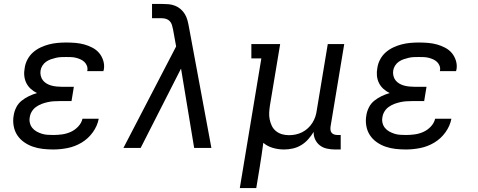

<svg xmlns="http://www.w3.org/2000/svg" viewBox="-20 -755 2440 980"><path d="M252 8Q225 8 198.5 5Q172 2 147.5 -6.5Q123 -15 102 -30Q81 -45 67.5 -66Q54 -87 49.5 -113.5Q45 -140 50 -167Q53 -187 63 -207Q73 -227 90.5 -241Q108 -255 128 -264.5Q148 -274 169 -280Q152 -288 137.5 -301Q123 -314 114.5 -331Q106 -348 104 -368Q102 -388 106 -408Q109 -430 120 -451Q131 -472 148.5 -487.5Q166 -503 187.5 -513Q209 -523 230.5 -528.5Q252 -534 274 -536Q296 -538 318 -538Q342 -538 365.5 -536Q389 -534 410.5 -528Q432 -522 452 -511.5Q472 -501 486 -484.5Q500 -468 507 -445.5Q514 -423 510 -400Q509 -398 508.5 -396Q508 -394 508 -392H425Q425 -393 425.5 -394Q426 -395 426 -396Q428 -408 423.5 -419.5Q419 -431 410.5 -439Q402 -447 391 -452Q380 -457 368 -460Q356 -463 343.5 -463.5Q331 -464 318 -464Q305 -464 292 -463.5Q279 -463 266 -460Q253 -457 240 -452.5Q227 -448 215.5 -440Q204 -432 196.5 -420Q189 -408 187 -395Q185 -382 188 -368.5Q191 -355 199 -345Q207 -335 218 -328.5Q229 -322 241.5 -318.5Q254 -315 268 -313.5Q282 -312 295 -312H357L345 -239H283Q268 -239 253 -238Q238 -237 222.5 -233.5Q207 -230 192.5 -224.5Q178 -219 164.5 -209.5Q151 -200 142.5 -186Q134 -172 132 -157Q129 -142 132.5 -127.5Q136 -113 145 -102Q154 -91 166.5 -84Q179 -77 193 -72.5Q207 -68 222 -67Q237 -66 252 -66Q274 -66 296.5 -69Q319 -72 340.5 -81.5Q362 -91 379 -109Q396 -127 401 -149H484Q477 -112 453.5 -79.5Q430 -47 396.5 -27Q363 -7 325.5 0.5Q288 8 252 8Z M610 0 879 -518 863 -606Q863 -606 863 -606Q863 -606 863 -606Q861 -617 857.5 -628Q854 -639 846.5 -647Q839 -655 828 -658.5Q817 -662 805 -662H756V-735H805Q823 -735 840.5 -733.5Q858 -732 874 -725.5Q890 -719 902.5 -708Q915 -697 923.5 -683Q932 -669 936.5 -652.5Q941 -636 944 -619L1059 0H971L904 -405L698 0Z M1204 205 1314 -457H1263V-530H1410L1358 -218Q1355 -199 1354 -181Q1353 -163 1356.5 -145.5Q1360 -128 1367.5 -112.5Q1375 -97 1388.5 -86Q1402 -75 1419 -70Q1436 -65 1455 -65Q1472 -65 1489 -68.5Q1506 -72 1522 -80Q1538 -88 1551.5 -100.5Q1565 -113 1574.5 -128Q1584 -143 1589.5 -159.5Q1595 -176 1597 -193L1653 -530H1737L1667 -108Q1666 -99 1667 -91Q1668 -83 1673 -77Q1678 -71 1686 -68.5Q1694 -66 1702 -66H1719V8H1690Q1669 8 1648.5 3.5Q1628 -1 1612.5 -13Q1597 -25 1588.5 -43.5Q1580 -62 1581 -82Q1569 -62 1553 -44Q1537 -26 1517 -14Q1497 -2 1474.5 3Q1452 8 1430 8Q1401 8 1373 0Q1345 -8 1324 -26Q1320 6 1315 38Q1310 70 1305 102L1288 205Z M2052 8Q2025 8 1998.5 5Q1972 2 1947.5 -6.5Q1923 -15 1902 -30Q1881 -45 1867.5 -66Q1854 -87 1849.5 -113.5Q1845 -140 1850 -167Q1853 -187 1863 -207Q1873 -227 1890.5 -241Q1908 -255 1928 -264.5Q1948 -274 1969 -280Q1952 -288 1937.5 -301Q1923 -314 1914.5 -331Q1906 -348 1904 -368Q1902 -388 1906 -408Q1909 -430 1920 -451Q1931 -472 1948.5 -487.5Q1966 -503 1987.5 -513Q2009 -523 2030.5 -528.5Q2052 -534 2074 -536Q2096 -538 2118 -538Q2142 -538 2165.5 -536Q2189 -534 2210.5 -528Q2232 -522 2252 -511.5Q2272 -501 2286 -484.5Q2300 -468 2307 -445.5Q2314 -423 2310 -400Q2309 -398 2308.5 -396Q2308 -394 2308 -392H2225Q2225 -393 2225.5 -394Q2226 -395 2226 -396Q2228 -408 2223.5 -419.5Q2219 -431 2210.5 -439Q2202 -447 2191 -452Q2180 -457 2168 -460Q2156 -463 2143.5 -463.5Q2131 -464 2118 -464Q2105 -464 2092 -463.5Q2079 -463 2066 -460Q2053 -457 2040 -452.5Q2027 -448 2015.5 -440Q2004 -432 1996.5 -420Q1989 -408 1987 -395Q1985 -382 1988 -368.5Q1991 -355 1999 -345Q2007 -335 2018 -328.5Q2029 -322 2041.5 -318.5Q2054 -315 2068 -313.5Q2082 -312 2095 -312H2157L2145 -239H2083Q2068 -239 2053 -238Q2038 -237 2022.5 -233.5Q2007 -230 1992.5 -224.5Q1978 -219 1964.5 -209.5Q1951 -200 1942.5 -186Q1934 -172 1932 -157Q1929 -142 1932.5 -127.5Q1936 -113 1945 -102Q1954 -91 1966.5 -84Q1979 -77 1993 -72.5Q2007 -68 2022 -67Q2037 -66 2052 -66Q2074 -66 2096.5 -69Q2119 -72 2140.5 -81.5Q2162 -91 2179 -109Q2196 -127 2201 -149H2284Q2277 -112 2253.5 -79.5Q2230 -47 2196.5 -27Q2163 -7 2125.5 0.5Q2088 8 2052 8Z"/></svg>

Font: Iosevka Slab Extended Oblique
Style: Regular
Weight: 400
Width: 7
Italic angle: -9°
Monospace: yes
Designer: Belleve Invis
Foundry: Belleve Invis
Version: Version 11.1.0; ttfautohint (v1.8.3)